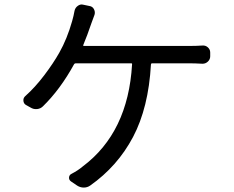

<svg xmlns="http://www.w3.org/2000/svg" viewBox="-20 -806 1040 854"><path d="M350.6 -606.4Q348.6 -601.6 353.5 -601.6H821.3Q852.5 -601.6 880.9 -603.5Q894.5 -604.5 904.8 -595.2Q915 -585.9 915 -572.3V-555.7Q915 -542 904.8 -532.2Q894.5 -522.5 880.9 -522.5Q846.7 -524.4 821.3 -524.4H656.2Q652.3 -524.4 651.4 -519.5Q640.6 -327.1 571.8 -196.8Q502.9 -66.4 380.9 19.5Q368.2 28.3 352.5 28.3Q336.9 28.3 323.2 19.5L295.9 1Q286.1 -5.9 287.1 -17.1Q288.1 -28.3 298.8 -33.2Q327.1 -47.9 347.7 -65.4Q549.8 -216.8 567.4 -519.5Q568.4 -524.4 563.5 -524.4H316.4Q312.5 -524.4 309.6 -520.5Q248 -408.2 170.9 -333Q160.2 -322.3 144.5 -320.8Q128.9 -319.3 115.2 -328.1L95.7 -338.9Q84 -345.7 84 -360.4Q84 -371.1 92.8 -378.9Q135.7 -417 176.8 -471.2Q217.8 -525.4 244.1 -572.3Q278.3 -632.8 300.8 -711.9Q307.6 -735.4 311.5 -757.8Q314.5 -771.5 325.2 -779.3Q334 -786.1 343.8 -786.1Q346.7 -786.1 349.6 -785.2L377.9 -779.3Q391.6 -777.3 397.9 -765.1Q404.3 -752.9 400.4 -740.2Q393.6 -722.7 386.7 -703.1Q368.2 -648.4 350.6 -606.4Z"/></svg>

Font: Gen Jyuu GothicL Regular
Style: Regular
Weight: 400
Designer: [Source Han Sans]
Ryoko NISHIZUKA  (kana & ideographs); Paul D. Hunt (Latin, Greek & Cyrillic); Wenlong ZHANG  (bopomofo
Version: Version 1.002.20150607